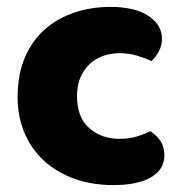

<svg xmlns="http://www.w3.org/2000/svg" viewBox="-20 -521 529 556"><path d="M326 -367Q301 -367 278.5 -359Q256 -351 239.5 -335.5Q223 -320 213 -297Q203 -274 203 -243Q203 -181 238.5 -150Q274 -119 325 -119Q355 -119 377 -126Q399 -133 416 -141Q436 -127 446 -110.5Q456 -94 456 -71Q456 -30 417 -7.5Q378 15 309 15Q246 15 195 -3.5Q144 -22 107.5 -55.5Q71 -89 51 -136Q31 -183 31 -240Q31 -306 52.5 -355.5Q74 -405 111 -437Q148 -469 196.5 -485Q245 -501 299 -501Q371 -501 410 -475Q449 -449 449 -408Q449 -389 440 -372.5Q431 -356 419 -344Q402 -352 378 -359.5Q354 -367 326 -367Z"/></svg>

Font: Baloo Tammudu
Style: Regular
Weight: 400
Designer: Omkar Shende and Ek Type
Foundry: Ek Type
Version: Version 1.007;PS 1.000;hotconv 1.0.88;makeotf.lib2.5.647800